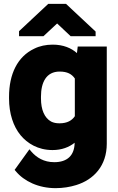

<svg xmlns="http://www.w3.org/2000/svg" viewBox="-20 -770 614 998"><path d="M27 -258C27 -180 49 -113 87 -67C122 -25 177 10 253 10C301 10 339 -5 368 -28C367 38 330 73 262 73C208 73 170 49 143 18L133 6L56 113L62 120C105 172 180 208 269 208C307 208 344 202 376 192C467 164 535 92 535 -23V-528H384L380 -494C351 -520 309 -538 254 -538C219 -538 186 -531 158 -517C71 -476 27 -385 27 -267ZM79 -582H206L277 -648L347 -582H477V-606L323 -750H231L79 -608ZM193 -258V-268C193 -341 220 -398 290 -398C330 -398 353 -385 369 -362V-166C354 -144 330 -129 289 -129C272 -129 258 -132 246 -138C211 -157 193 -200 193 -258Z"/></svg>

Font: Asimov Pro
Style: Ult
Weight: 900
Designer: Google
Version: Version 2.000980; 2014